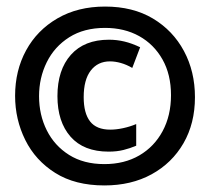

<svg xmlns="http://www.w3.org/2000/svg" viewBox="-20 -642 640 585"><path d="M298 -77Q209 -77 148.5 -115Q88 -153 57 -215.5Q26 -278 26 -350Q26 -427 59.5 -488.5Q93 -550 155 -586Q217 -622 300 -622Q385 -622 446 -585.5Q507 -549 540.5 -486.5Q574 -424 574 -346Q574 -266 539 -205.5Q504 -145 442 -111Q380 -77 298 -77ZM311 -180Q235 -180 195 -225.5Q155 -271 155 -349Q155 -429 196 -475Q237 -521 312 -521Q336 -521 359 -515.5Q382 -510 407 -498L383 -435Q366 -445 348.5 -450Q331 -455 315 -455Q278 -455 256.5 -427Q235 -399 235 -346Q235 -297 254.5 -272Q274 -247 316 -247Q334 -247 355 -251.5Q376 -256 395 -264V-198Q376 -190 356 -185Q336 -180 311 -180ZM298 -142Q359 -142 404.5 -168.5Q450 -195 475.5 -242.5Q501 -290 501 -352Q501 -415 475 -461Q449 -507 404 -532Q359 -557 300 -557Q236 -557 191 -528.5Q146 -500 122.5 -452.5Q99 -405 99 -349Q99 -292 122.5 -245Q146 -198 190.5 -170Q235 -142 298 -142Z"/></svg>

Font: Noto Sans Mono
Style: Bold
Weight: 700
Designer: Monotype Design Team
Foundry: Monotype Imaging Inc.
Version: Version 2.014